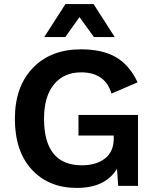

<svg xmlns="http://www.w3.org/2000/svg" viewBox="-20 -912 763 942"><path d="M370 -828 300 -730H197L301 -892H439L543 -730H441ZM365 -348H657V0H560L554 -84Q497 10 357 10Q219 10 136 -80Q53 -170 53 -329Q53 -487 141 -578.5Q229 -670 377 -670Q483 -670 549.5 -631Q616 -592 655 -508L527 -453Q496 -557 378 -557Q293 -557 244.5 -497.5Q196 -438 196 -330Q196 -101 382 -101Q452 -101 495 -134.5Q538 -168 538 -232V-247H365Z"/></svg>

Font: Elaine Sans SemiBold
Style: Regular
Weight: 600
Designer: Wei Huang
Foundry: Wei Huang
Version: Version 2.001;December 24, 2019;FontCreator 12.0.0.2547 64-b